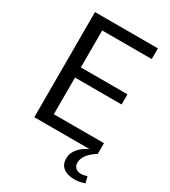

<svg xmlns="http://www.w3.org/2000/svg" viewBox="-214 -806 982 1107"><g transform="rotate(30 277.0 -252.5)"><path d="M152.9 -71.2H506.9V0H84.2V-700H502.8V-628.8H152.9L173.1 -684.7V-348.8L152.9 -382.8H483.5V-315.2H152.9L173.1 -349.2V-15.3ZM463.5 195.2Q416.2 195.2 389.1 174.6Q362 154 362 111.3Q362 77.1 387.7 46.9Q413.3 16.7 460.4 -4.3L506.9 0Q469.1 24 449.8 49.2Q430.4 74.5 430.4 102Q430.4 123.7 443.7 136.1Q457 148.4 478.9 148.4Q499.6 148.4 519.6 140.5L530.6 182.4Q516.4 187.7 499 191.4Q481.6 195.2 463.5 195.2Z"/></g></svg>

Font: Pathway Extreme 8pt Thin
Style: Regular
Weight: 100
Designer: Eduardo Rodriguez Tunni
Foundry: Eduardo Rodriguez Tunni
Version: Version 1.000